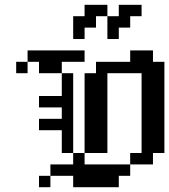

<svg xmlns="http://www.w3.org/2000/svg" viewBox="-20 -782 707 802"><path d="M47.6 -523.8H95.2V-476.2H47.6ZM95.2 -571.4H142.9V-523.8H95.2ZM142.9 -571.4H190.5V-523.8H142.9ZM190.5 -571.4H238.1V-523.8H190.5ZM238.1 -571.4H285.7V-523.8H238.1ZM285.7 -571.4H333.3V-523.8H285.7ZM142.9 -523.8H190.5V-476.2H142.9ZM190.5 -523.8H238.1V-476.2H190.5ZM238.1 -476.2H285.7V-428.6H238.1ZM238.1 -428.6H285.7V-381H238.1ZM238.1 -381H285.7V-333.3H238.1ZM238.1 -333.3H285.7V-285.7H238.1ZM238.1 -285.7H285.7V-238.1H238.1ZM238.1 -238.1H285.7V-190.5H238.1ZM238.1 -190.5H285.7V-142.9H238.1ZM190.5 -381H238.1V-333.3H190.5ZM142.9 -381H190.5V-333.3H142.9ZM190.5 -285.7H238.1V-238.1H190.5ZM142.9 -285.7H190.5V-238.1H142.9ZM285.7 -142.9H333.3V-95.2H285.7ZM190.5 -95.2H238.1V-47.6H190.5ZM238.1 -95.2H285.7V-47.6H238.1ZM285.7 -95.2H333.3V-47.6H285.7ZM333.3 -95.2H381V-47.6H333.3ZM381 -95.2H428.6V-47.6H381ZM428.6 -95.2H476.2V-47.6H428.6ZM476.2 -95.2H523.8V-47.6H476.2ZM142.9 -47.6H190.5V0H142.9ZM285.7 -47.6H333.3V0H285.7ZM333.3 -47.6H381V0H333.3ZM381 -47.6H428.6V0H381ZM428.6 -47.6H476.2V0H428.6ZM523.8 -142.9H571.4V-95.2H523.8ZM571.4 -142.9H619V-95.2H571.4ZM571.4 -190.5H619V-142.9H571.4ZM571.4 -238.1H619V-190.5H571.4ZM571.4 -285.7H619V-238.1H571.4ZM571.4 -333.3H619V-285.7H571.4ZM619 -190.5H666.7V-142.9H619ZM619 -238.1H666.7V-190.5H619ZM619 -285.7H666.7V-238.1H619ZM619 -333.3H666.7V-285.7H619ZM571.4 -381H619V-333.3H571.4ZM571.4 -428.6H619V-381H571.4ZM619 -428.6H666.7V-381H619ZM619 -381H666.7V-333.3H619ZM333.3 -476.2H381V-428.6H333.3ZM381 -476.2H428.6V-428.6H381ZM381 -428.6H428.6V-381H381ZM381 -381H428.6V-333.3H381ZM381 -333.3H428.6V-285.7H381ZM381 -285.7H428.6V-238.1H381ZM333.3 -333.3H381V-285.7H333.3ZM333.3 -381H381V-333.3H333.3ZM333.3 -428.6H381V-381H333.3ZM333.3 -285.7H381V-238.1H333.3ZM333.3 -190.5H381V-142.9H333.3ZM381 -190.5H428.6V-142.9H381ZM381 -238.1H428.6V-190.5H381ZM333.3 -238.1H381V-190.5H333.3ZM381 -523.8H428.6V-476.2H381ZM428.6 -523.8H476.2V-476.2H428.6ZM476.2 -523.8H523.8V-476.2H476.2ZM523.8 -523.8H571.4V-476.2H523.8ZM571.4 -523.8H619V-476.2H571.4ZM619 -523.8H666.7V-476.2H619ZM619 -476.2H666.7V-428.6H619ZM571.4 -476.2H619V-428.6H571.4ZM571.4 -571.4H619V-523.8H571.4ZM523.8 -571.4H571.4V-523.8H523.8ZM381 -714.3V-666.7H333.3V-714.3ZM333.3 -666.7V-619H285.7V-666.7ZM333.3 -714.3V-666.7H285.7V-714.3ZM381 -761.9V-714.3H333.3V-761.9ZM428.6 -761.9V-714.3H381V-761.9ZM523.8 -714.3V-666.7H476.2V-714.3ZM476.2 -666.7V-619H428.6V-666.7ZM476.2 -714.3V-666.7H428.6V-714.3ZM523.8 -761.9V-714.3H476.2V-761.9ZM571.4 -761.9V-714.3H523.8V-761.9Z"/></svg>

Font: Jacquard 12
Style: Regular
Weight: 400
Designer: Sarah Cadigan-Fried
Version: Version 1.000; ttfautohint (v1.8.4.7-5d5b)